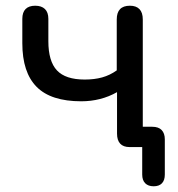

<svg xmlns="http://www.w3.org/2000/svg" viewBox="-20 -514 623 671"><path d="M517 137Q498 137 487.5 126.5Q477 116 477 96V-18L497 0H433Q411 0 400 -12Q389 -24 389 -47V-192Q361 -176 329.5 -168Q298 -160 264 -160Q158 -160 108 -210.5Q58 -261 58 -363V-448Q58 -471 69.5 -482.5Q81 -494 103 -494Q125 -494 137 -482.5Q149 -471 149 -448V-370Q149 -300 179 -268Q209 -236 276 -236Q310 -236 337 -243.5Q364 -251 388 -268V-446Q388 -494 434 -494Q456 -494 467.5 -482Q479 -470 479 -446V-53L462 -71H512Q534 -71 545 -59.5Q556 -48 556 -27V96Q556 116 546 126.5Q536 137 517 137Z"/></svg>

Font: Nunito Medium
Style: Regular
Weight: 500
Designer: Vernon Adams
Foundry: Vernon Adams
Version: Version 3.602